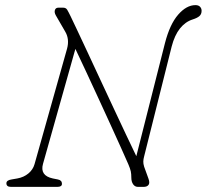

<svg xmlns="http://www.w3.org/2000/svg" viewBox="-20 -730 808 750"><path d="M148 -90Q135 -44 186 -33L206 -29Q222 -26 222 -12Q222 0 204 0H23Q5 0 5 -14Q5 -26 25 -29L48 -33Q73 -37.5 91 -52.5Q109 -67.5 115 -89L242 -540Q252 -577 235 -606L198 -670Q191.5 -681.5 194.5 -690.8Q197.5 -700 208 -700H227Q237.5 -700 242.5 -691.8Q247.5 -683.5 256 -666Q263.5 -650.5 280.8 -613.8Q298 -577 321.5 -527Q345 -477 371.2 -420.2Q397.5 -363.5 423.8 -307.5Q450 -251.5 473 -202.8Q496 -154 512.5 -120L624.5 -562Q643.5 -635.5 676 -672.8Q708.5 -710 743.5 -710Q755.5 -710 761.5 -703.5Q767.5 -697 767.5 -688Q767.5 -674.5 758.8 -667Q750 -659.5 732.5 -654Q704 -645 683 -618.8Q662 -592.5 650.5 -548L543 -119Q540 -108 539.8 -99.2Q539.5 -90.5 543 -79L560 -32Q566 -15.5 560.2 -7.8Q554.5 0 541 0H519Q507 0 500 -10.2Q493 -20.5 493 -36Q493 -50.5 490.8 -61Q488.5 -71.5 481 -89Q471 -112 452.8 -152.5Q434.5 -193 411.5 -243.5Q388.5 -294 363.8 -347.5Q339 -401 316 -450.8Q293 -500.5 274.5 -539Z"/></svg>

Font: Fraunces 9pt SuperSoft Thin
Style: Italic
Weight: 100
Italic angle: -16°
Version: Version 1.000;[0bf87f6ff]